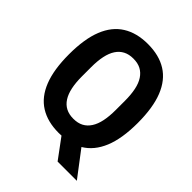

<svg xmlns="http://www.w3.org/2000/svg" viewBox="-230 -826 1083 1083"><g transform="rotate(45 311.5 -284.5)"><path d="M419.9 130.2 331.8 11Q326.7 11 320.6 11.4Q314.4 11.8 309.3 11.8Q221.2 11.8 160.4 -26.2Q99.6 -64.2 68.5 -142.7Q37.3 -221.2 37.3 -343.2Q37.3 -465.7 68.7 -544.2Q100 -622.7 161.4 -660.9Q222.7 -699.2 311.5 -699.2Q401.2 -699.2 462.2 -660.9Q523.2 -622.7 554.5 -544.2Q585.8 -465.7 585.8 -343.2Q585.8 -219.2 553.1 -139.9Q520.3 -60.7 456.9 -23L573.3 130.2ZM311.5 -103.2Q347.1 -103.2 371.9 -116.3Q396.7 -129.4 413.5 -155.3Q430.3 -181.1 438.2 -219.2Q446.1 -257.3 446.1 -307.1V-380.1Q446.1 -429.9 438.2 -467.9Q430.3 -505.9 413.5 -531.3Q396.7 -556.8 371.9 -569.9Q347.1 -583 311.5 -583Q276.9 -583 251.7 -569.9Q226.4 -556.8 209.8 -531.3Q193.1 -505.9 185.1 -467.9Q177.1 -429.9 177.1 -380.1V-307.1Q177.1 -257.3 185.1 -219.2Q193.1 -181.1 209.8 -155.3Q226.4 -129.4 251.7 -116.3Q276.9 -103.2 311.5 -103.2Z"/></g></svg>

Font: Archivo SemiBold Condensed
Style: Regular
Weight: 600
Width: 3
Version: Version 2.001